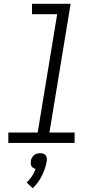

<svg xmlns="http://www.w3.org/2000/svg" viewBox="-20 -755 540 1014"><path d="M374 0H24V-55H179L282 -680H149V-735H353L241 -55H374ZM153 239 121 209Q137 194 149 175.5Q161 157 168 137Q161 136 155.5 132Q150 128 146.5 122.5Q143 117 142.5 110Q142 103 143 96Q144 87 148 79Q152 71 159 65Q166 59 175 56.5Q184 54 192 54Q200 54 208 56.5Q216 59 221 65Q226 71 227 79Q228 87 227 96Q220 135 201.5 172.5Q183 210 153 239Z"/></svg>

Font: Iosevka Light Oblique
Style: Regular
Weight: 300
Italic angle: -9°
Monospace: yes
Designer: Belleve Invis
Foundry: Belleve Invis
Version: Version 32.5.0; ttfautohint (v1.8.4)